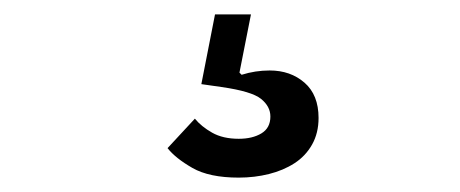

<svg xmlns="http://www.w3.org/2000/svg" viewBox="-20 -40 640 267"><path d="M312 207Q271 207 247.5 193.5Q224 180 213 166L251 125Q260 136 275 144.5Q290 153 312 153Q331 153 343.5 145.5Q356 138 356 122Q356 108 343 97.5Q330 87 288 81L260 77L279 -20H329L313 61L316 64Q335 58 355 58Q384 58 403.5 75Q423 92 423 124Q423 145 414 161Q405 177 389.5 187Q374 197 354 202Q334 207 312 207Z"/></svg>

Font: IBM Plex Sans Thai
Style: Regular
Weight: 400
Designer: Mike Abbink, Paul van der Laan, Pieter van Rosmalen, Ben Mitchell, Mark Frömberg
Foundry: Bold Monday
Version: Version 1.2